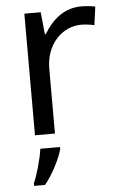

<svg xmlns="http://www.w3.org/2000/svg" viewBox="-54 -584 522 843"><g transform="rotate(-5 206.5 -162.5)"><path d="M335 -546C260 -546 205 -497 171 -438H167L157 -536H85V0H173V-286C173 -394 246 -466 329 -466C347 -466 370 -463 387 -459L398 -540C380 -544 355 -546 335 -546ZM190 70V61H103C98 104 77 176 62 209V221H110C146 178 181 106 190 70Z"/></g></svg>

Font: Noto Sans Lycian
Style: Regular
Weight: 400
Designer: Monotype Design Team
Foundry: Monotype Imaging Inc.
Version: Version 2.002